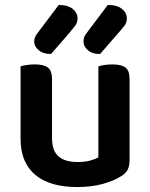

<svg xmlns="http://www.w3.org/2000/svg" viewBox="-20 -740 606 775"><path d="M503 -93Q503 -70 495 -54.5Q487 -39 466 -27Q437 -9 392.5 3Q348 15 291 15Q239 15 197 3.5Q155 -8 125 -32Q95 -56 79 -93Q63 -130 63 -181V-472Q71 -475 86.5 -477.5Q102 -480 121 -480Q156 -480 173 -467.5Q190 -455 190 -421V-183Q190 -131 216.5 -108.5Q243 -86 292 -86Q323 -86 344.5 -92Q366 -98 377 -105V-472Q385 -475 400.5 -477.5Q416 -480 434 -480Q470 -480 486.5 -467.5Q503 -455 503 -421ZM217 -720Q254 -720 273.5 -704Q293 -688 293 -666Q293 -649 284 -637Q275 -625 259 -606L186 -522Q154 -522 136 -537.5Q118 -553 118 -572Q118 -583 122 -591.5Q126 -600 135 -611ZM415 -720Q453 -720 472.5 -704Q492 -688 492 -666Q492 -649 483 -637Q474 -625 457 -606L384 -522Q352 -522 334.5 -537.5Q317 -553 317 -572Q317 -583 320.5 -591.5Q324 -600 333 -611Z"/></svg>

Font: Baloo Chettan 2 SemiBold
Style: Regular
Weight: 600
Designer: Maithili Shingre, Unnati Kotecha and Ek Type
Foundry: Ek Type
Version: Version 1.640;hotconv 1.0.111;makeotfexe 2.5.65597; ttfautoh